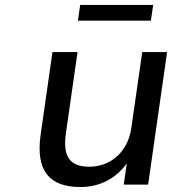

<svg xmlns="http://www.w3.org/2000/svg" viewBox="-20 -751 738 781"><path d="M307.1 9.8C385.7 9.8 451.2 -24.9 495.6 -85.9L483.4 0H582.5L659.7 -539.1H558.6L514.2 -230.5C501 -135.3 431.6 -72.8 343.3 -72.8C266.6 -72.8 234.4 -111.3 248 -208.5L295.4 -539.1H193.4L145.5 -204.6C124 -56.2 180.7 9.8 307.1 9.8ZM593.8 -667 603 -731H306.2L296.9 -667Z"/></svg>

Font: Winston
Style: Italic
Weight: 400
Italic angle: -8.13011°
Designer: Vernon Adams, Kim Jin-seong, David Berlow, Cristiano Sobral
Foundry: The Winston Project Authors
Version: Version 3.004